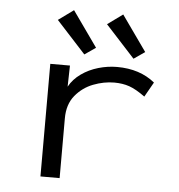

<svg xmlns="http://www.w3.org/2000/svg" viewBox="-50 -730 725 778"><g transform="rotate(5 312.5 -340.5)"><path d="M143 1V-457H223L221 -371Q238 -402 269 -424Q300 -446 338 -457Q376 -468 414 -468Q507 -468 568 -418L534 -358Q497 -385 469.5 -394.5Q442 -404 408 -404Q366 -404 323 -387.5Q280 -371 250.5 -335Q221 -299 221 -242V1ZM277 -507 158 -637 220 -682 322 -538ZM477 -507 358 -637 420 -682 522 -538Z"/></g></svg>

Font: Inconsolata Expanded Thin
Style: Regular
Weight: 100
Width: 7
Monospace: yes
Designer: Raph Levien, Cyreal, Brenton Simpson
Foundry: Raph Levien, Cyreal, Google
Version: Version 3.100; ttfautohint (v1.8.4.7-5d5b)